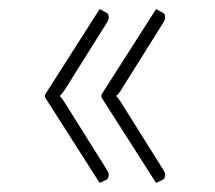

<svg xmlns="http://www.w3.org/2000/svg" viewBox="-20 -470 472 422"><path d="M199 -68 79 -256V-262L199 -450L212 -443Q219 -441 219 -432Q219 -427 216 -422L122 -272Q118 -267 115.5 -263.5Q113 -260 111 -259Q116 -255 122 -245L216 -95Q219 -90 219 -85Q219 -77 212 -74ZM323 -68 203 -256V-262L323 -450L336 -443Q343 -441 343 -432Q343 -427 340 -422L246 -272Q243 -267 240 -263.5Q237 -260 235 -259Q240 -255 246 -245L340 -95Q343 -90 343 -85Q343 -77 336 -74Z"/></svg>

Font: Aleo ExtraLight
Style: Regular
Weight: 250
Designer: Alessio Laiso
Foundry: Alessio Laiso
Version: Version 2.001;gftools[0.9.29]